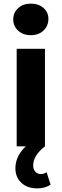

<svg xmlns="http://www.w3.org/2000/svg" viewBox="-20 -807 341 1059"><path d="M72 -538H228V0H72ZM53 -700Q53 -737 80 -762Q107 -787 150 -787Q193 -787 220 -763Q247 -739 247 -703Q247 -664 220 -638.5Q193 -613 150 -613Q107 -613 80 -638Q53 -663 53 -700ZM65 121Q65 74 94 32.5Q123 -9 180 -41L228 0Q192 29 177.5 54.5Q163 80 163 106Q163 127 175 140Q187 153 205 153Q223 153 237 143L259 211Q230 232 185 232Q131 232 98 201.5Q65 171 65 121Z"/></svg>

Font: APTA Sans Regular
Style: Bold Italic
Weight: 700
Version: Version 7.200